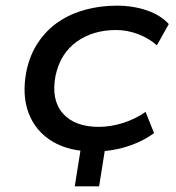

<svg xmlns="http://www.w3.org/2000/svg" viewBox="-20 -526 622 678"><path d="M244 132 272 -44H358L330 132ZM312 9Q224 9 165 -26.5Q106 -62 81.5 -125.5Q57 -189 73 -273Q85 -332 115 -376.5Q145 -421 187.5 -449.5Q230 -478 282.5 -492Q335 -506 392 -506Q451 -506 499.5 -489Q548 -472 576 -441L534 -366Q506 -391 467.5 -405.5Q429 -420 390 -420Q350 -420 315.5 -410Q281 -400 252.5 -380Q224 -360 204.5 -330Q185 -300 176 -258Q160 -173 202 -125.5Q244 -78 329 -78Q371 -78 415 -92Q459 -106 494 -131L524 -56Q497 -36 463.5 -21.5Q430 -7 392 1Q354 9 312 9Z"/></svg>

Font: Nunito Sans 7pt SemiExpanded Medium
Style: Italic
Weight: 500
Width: 6
Italic angle: -9°
Designer: Vernon Adams
Foundry: Vernon Adams
Version: Version 3.101;gftools[0.9.27]